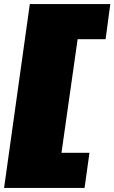

<svg xmlns="http://www.w3.org/2000/svg" viewBox="-22 -820 560 940"><path d="M518 -800 495 -628H358L279 -72H416L392 100H-2L124 -800Z"/></svg>

Font: Pathway Extreme 28pt Black
Style: Italic
Weight: 900
Italic angle: -8°
Designer: Eduardo Rodriguez Tunni
Foundry: Eduardo Rodriguez Tunni
Version: Version 1.001;gftools[0.9.26]